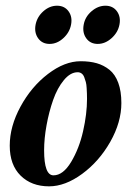

<svg xmlns="http://www.w3.org/2000/svg" viewBox="-20 -656 484 682"><path d="M277.3 -568.4Q282.2 -596.2 305.2 -616Q328.1 -635.7 354.5 -635.7Q380.9 -635.7 395.3 -616Q409.7 -596.2 404.3 -568.4Q398.9 -540.5 376.2 -520.3Q353.5 -500 327.1 -500Q300.8 -500 286.4 -520Q272 -540 277.3 -568.4ZM106.4 -568.4Q111.8 -596.2 134 -616Q156.2 -635.7 182.6 -635.7Q209 -635.7 223.4 -616Q237.8 -596.2 232.4 -568.4Q227.1 -540.5 204.8 -520.3Q182.6 -500 156.2 -500Q129.9 -500 115.5 -520Q101.1 -540 106.4 -568.4ZM255.9 -399.4Q230 -399.4 206.8 -371.3Q183.6 -343.3 168.7 -300.8Q153.8 -258.3 145.3 -210.9Q136.7 -163.6 136.7 -122.1Q136.7 -33.2 169.9 -33.2Q204.1 -33.2 232.7 -80.8Q261.2 -128.4 275.1 -189.9Q289.1 -251.5 289.1 -304.7Q289.1 -316.4 288.8 -323.2Q288.6 -330.1 287.8 -343.3Q287.1 -356.4 284.9 -364.5Q282.7 -372.6 279.3 -381.6Q275.9 -390.6 269.8 -395Q263.7 -399.4 255.9 -399.4ZM266.6 -438.5Q298.8 -438.5 323.7 -431.4Q348.6 -424.3 368.9 -408Q389.2 -391.6 400.1 -361.8Q411.1 -332 411.1 -290Q411.1 -221.7 371.6 -152.1Q332 -82.5 271.7 -38.3Q211.4 5.9 154.3 5.9Q91.8 5.9 53.2 -32.2Q14.6 -70.3 14.6 -138.7Q14.6 -207 53 -277.6Q91.3 -348.1 150.4 -393.3Q209.5 -438.5 266.6 -438.5Z"/></svg>

Font: Crimson
Style: BoldItalic
Weight: 700
Italic angle: -11°
Version: Version 0.8